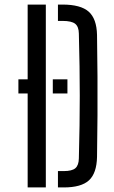

<svg xmlns="http://www.w3.org/2000/svg" viewBox="-20 -820 500 840"><path d="M101 0V-411H60.5V-473H101V-800H180.5V0ZM233.5 0V-71.5H259Q295 -71.5 309.8 -84.2Q324.5 -97 325 -127Q327 -204 328 -270.5Q329 -337 329 -400.2Q329 -463.5 328 -530Q327 -596.5 325 -673.5Q324.5 -703.5 308.8 -716Q293 -728.5 253.5 -728.5H233.5V-800H253.5Q333 -800 368 -769Q403 -738 404.5 -667Q406 -571.5 406.5 -485.8Q407 -400 406.5 -314.2Q406 -228.5 404.5 -133.5Q403 -62 369.2 -31Q335.5 0 259 0ZM211 -473H275V-411H211Z"/></svg>

Font: Big Shoulders Stencil Text
Style: Regular
Weight: 400
Designer: Patric King
Foundry: XO Type Co
Version: Version 1.000